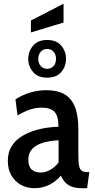

<svg xmlns="http://www.w3.org/2000/svg" viewBox="-20 -976 498 1006"><path d="M160 10Q120.5 10 89 -7.8Q57.5 -25.5 39.2 -57.5Q21 -89.5 21 -133Q21 -175.5 38.8 -206Q56.5 -236.5 86 -256.5Q115.5 -276.5 150.5 -288.5Q185.5 -300.5 221.2 -306Q257 -311.5 286.5 -312Q286 -369 265 -390.5Q244 -412 198 -412Q167.5 -412 137.5 -402.2Q107.5 -392.5 72 -370.5L61 -455.5Q96.5 -478.5 138.2 -491Q180 -503.5 223.5 -503.5Q278.5 -503.5 315.5 -483.5Q352.5 -463.5 371.5 -418.5Q390.5 -373.5 390.5 -298.5V-168Q390.5 -132 393.5 -111.8Q396.5 -91.5 406.2 -83Q416 -74.5 435.5 -74.5H448L436.5 10H408Q376.5 10 355.8 2Q335 -6 321.5 -20.8Q308 -35.5 299 -56Q274 -26 238.8 -8Q203.5 10 160 10ZM192.5 -72Q217.5 -72 243 -86Q268.5 -100 287 -125V-241Q239 -238.5 203.2 -227.5Q167.5 -216.5 148 -195Q128.5 -173.5 128.5 -139.5Q128.5 -104 145.5 -88Q162.5 -72 192.5 -72ZM227 -569Q178.5 -569 153.2 -598.8Q128 -628.5 128 -667.5Q128 -706.5 153.2 -736.5Q178.5 -766.5 227 -766.5Q276.5 -766.5 301.2 -736.5Q326 -706.5 326 -667.5Q326 -628.5 301.2 -598.8Q276.5 -569 227 -569ZM227 -615.5Q247 -615.5 260.2 -629.5Q273.5 -643.5 273.5 -667.5Q273.5 -690.5 260.5 -705Q247.5 -719.5 227 -719.5Q206.5 -719.5 193.5 -705Q180.5 -690.5 180.5 -667.5Q180.5 -643.5 194 -629.5Q207.5 -615.5 227 -615.5ZM142 -806V-868.5L313 -956.5V-858Z"/></svg>

Font: Cabin SemiCondensedMedium
Style: Regular
Weight: 500
Width: 4
Designer: Pablo Impallari
Foundry: Pablo Impallari. http://www.impallari.com Igino Marini. http://www.ikern.com
Version: Version 3.001